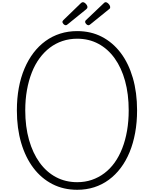

<svg xmlns="http://www.w3.org/2000/svg" viewBox="-20 -1702 1397 1741"><path d="M680 19Q556 19 455.5 -32.5Q355 -84 283 -179Q211 -274 172 -406.5Q133 -539 133 -701Q133 -810 150.5 -905Q168 -1000 202 -1080Q236 -1160 283.5 -1222.5Q331 -1285 392 -1329.5Q453 -1374 525.5 -1397Q598 -1420 680 -1420Q804 -1420 903.5 -1368.5Q1003 -1317 1074.5 -1222.5Q1146 -1128 1184.5 -995.5Q1223 -863 1223 -701Q1223 -593 1205.5 -497.5Q1188 -402 1155 -322Q1122 -242 1074.5 -179Q1027 -116 966.5 -71.5Q906 -27 834 -4Q762 19 680 19ZM680 -50Q751 -50 812.5 -71Q874 -92 926.5 -131.5Q979 -171 1019.5 -227.5Q1060 -284 1088.5 -357Q1117 -430 1132 -516.5Q1147 -603 1147 -701Q1147 -849 1114 -968.5Q1081 -1088 1019.5 -1173.5Q958 -1259 872 -1305Q786 -1351 680 -1351Q609 -1351 546.5 -1330Q484 -1309 432 -1269.5Q380 -1230 338.5 -1173.5Q297 -1117 268.5 -1044.5Q240 -972 224.5 -886Q209 -800 209 -701Q209 -554 243 -434Q277 -314 339 -228Q401 -142 487.5 -96Q574 -50 680 -50ZM577 -1473Q566 -1473 556 -1483.5Q546 -1494 546 -1503Q546 -1506 547.5 -1510Q549 -1514 554 -1519L712 -1672Q717 -1676 721 -1679Q725 -1682 733 -1682Q741 -1682 750.5 -1674.5Q760 -1667 766.5 -1657Q773 -1647 773 -1638Q773 -1632 771 -1628.5Q769 -1625 762 -1618L594 -1482Q589 -1478 585 -1475.5Q581 -1473 577 -1473ZM783 -1473Q772 -1473 762 -1483.5Q752 -1494 752 -1503Q752 -1506 753 -1510Q754 -1514 759 -1519L920 -1672Q924 -1676 928 -1679Q932 -1682 939 -1682Q947 -1682 956.5 -1674.5Q966 -1667 972.5 -1657Q979 -1647 979 -1638Q979 -1632 978 -1628.5Q977 -1625 968 -1618L800 -1482Q794 -1478 790.5 -1475.5Q787 -1473 783 -1473Z"/></svg>

Font: Playwrite BE WAL Light
Style: Regular
Weight: 300
Version: Version 1.002